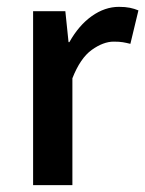

<svg xmlns="http://www.w3.org/2000/svg" viewBox="-20 -538 422 558"><path d="M76.2 0V-505.4H169.9L179.2 -415.5H181.6Q209 -464.4 246.8 -491.2Q284.7 -518.1 325.7 -518.1Q344.2 -518.1 357.4 -515.4Q370.6 -512.7 382.3 -507.8L358.9 -410.6Q347.2 -413.6 336.9 -415.3Q326.7 -417 310.5 -417Q280.3 -417 246.8 -393.1Q213.4 -369.1 190.4 -310.5V0Z"/></svg>

Font: Akatab
Style: Bold
Weight: 700
Designer: SIL Global
Foundry: SIL Global
Version: Version 4.100